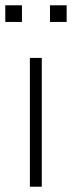

<svg xmlns="http://www.w3.org/2000/svg" viewBox="-21 -706 272 726"><path d="M92 0V-487H137V0ZM168 -623V-686H231V-623ZM-1 -623V-686H62V-623Z"/></svg>

Font: Nunito Sans 10pt ExtraLight
Style: Regular
Weight: 250
Designer: Vernon Adams
Foundry: Vernon Adams
Version: Version 3.101;gftools[0.9.27]